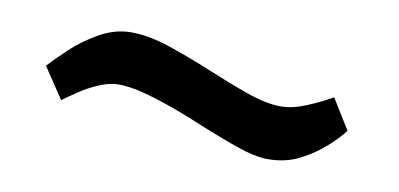

<svg xmlns="http://www.w3.org/2000/svg" viewBox="-32 -435 611 294"><g transform="rotate(10 273.0 -288.5)"><path d="M393 -211Q373 -211 342 -222Q311 -233 275 -248Q239 -263 205 -273.5Q171 -284 148 -284Q135 -284 118.5 -277Q102 -270 88 -260.5Q74 -251 66 -245L34 -293Q44 -304 62.5 -321.5Q81 -339 105 -352.5Q129 -366 154 -366Q181 -366 214 -355Q247 -344 280.5 -330Q314 -316 345 -305Q376 -294 399 -294Q417 -294 439.5 -303.5Q462 -313 477 -322L506 -275Q498 -264 481.5 -249Q465 -234 443 -222.5Q421 -211 393 -211Z"/></g></svg>

Font: Ruda Medium
Style: Regular
Weight: 500
Version: Version 2.001